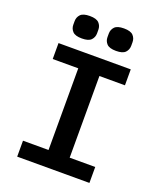

<svg xmlns="http://www.w3.org/2000/svg" viewBox="-163 -1008 925 1109"><g transform="rotate(20 300.0 -453.5)"><path d="M78 0V-98H235V-600H78V-698H522V-600H365V-98H522V0ZM195 -769Q154 -769 138 -786Q122 -803 122 -827V-849Q122 -873 138 -890Q154 -907 195 -907Q236 -907 252 -890Q268 -873 268 -849V-827Q268 -803 252 -786Q236 -769 195 -769ZM405 -769Q364 -769 348 -786Q332 -803 332 -827V-849Q332 -873 348 -890Q364 -907 405 -907Q446 -907 462 -890Q478 -873 478 -849V-827Q478 -803 462 -786Q446 -769 405 -769Z"/></g></svg>

Font: IBM Plex Mono SemiBold
Style: Regular
Weight: 600
Monospace: yes
Designer: Mike Abbink, Paul van der Laan, Pieter van Rosmalen
Foundry: Bold Monday
Version: Version 2.3